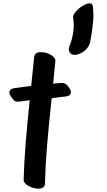

<svg xmlns="http://www.w3.org/2000/svg" viewBox="-20 -1126 640 1145"><path d="M395 -599Q403 -586 403 -577Q403 -555 375 -551L340 -547Q291 -540 288 -540Q271 -380 261 -262Q251 -144 248 -29Q247 -15 236.5 -8Q226 -1 209 -1Q179 -1 149.5 -17.5Q120 -34 121 -55Q124 -161 133 -271.5Q142 -382 157 -528L94 -520Q80 -519 72.5 -521.5Q65 -524 58 -533Q51 -542 44 -553Q36 -564 36 -575Q36 -584 43 -591Q50 -598 64 -600Q86 -603 115 -607L166 -614L184 -787Q187 -815 225 -815Q255 -815 283.5 -798.5Q312 -782 310 -761L297 -627Q325 -629 338 -631Q359 -633 370.5 -626Q382 -619 395 -599ZM390 -831Q390 -835 392 -843Q393 -853 400 -865Q420 -925 420 -976Q420 -991 416 -1019Q414 -1035 431 -1055.5Q448 -1076 473 -1091Q498 -1106 515 -1106Q530 -1106 533 -1092Q537 -1068 537 -1037Q537 -1004 533 -977Q527 -919 519 -884Q519 -873 513 -861Q498 -826 459 -807Q441 -799 425 -799Q402 -799 395 -816Q390 -823 390 -831Z"/></svg>

Font: Sedgwick Ave Display
Style: Regular
Weight: 400
Designer: Kevin Burke, Pedro Vergani
Foundry: Google, Inc.
Version: Version 1.000